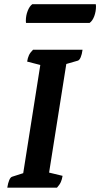

<svg xmlns="http://www.w3.org/2000/svg" viewBox="-20 -872 466 892"><path d="M13.8 0Q17.2 -21.9 22.9 -35.1Q28.5 -48.4 36.1 -50.9L104.7 -72.9L85.5 -52.4L169.6 -585.2L184.4 -565.7L106.1 -585.9Q108.6 -602.6 114.5 -615.4Q120.4 -628.1 133.6 -641H363.5Q360.6 -619.1 354.7 -605.6Q348.8 -592.1 341.3 -590.1L265 -568.1L290.3 -589.1L205.7 -55.2L186.8 -75.3L270.7 -55.1Q268.2 -38.9 262.8 -26.6Q257.4 -14.3 244.6 0ZM396.3 -765.5H101.1Q100.1 -768.4 100.1 -775.7Q100.1 -800 108.7 -821.6Q117.2 -843.1 129.9 -852.4H425Q425 -850.9 425.5 -848.2Q426 -845.6 426 -842.7Q426 -818.8 418 -797Q410 -775.3 396.3 -765.5Z"/></svg>

Font: Petrona
Style: Italic
Weight: 400
Italic angle: -9°
Designer: Ringo R. Seeber
Foundry: Ringo R. Seeber
Version: Version 2.001; ttfautohint (v1.8.3)